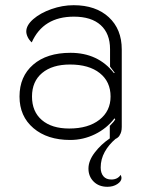

<svg xmlns="http://www.w3.org/2000/svg" viewBox="-20 -529 563 738"><path d="M448 -41Q448 -20 439 -8H440L439 -7Q433 1 424 5Q398 27 382.5 55Q367 83 367 115Q367 136 377.5 148.5Q388 161 408 161Q432 161 444 143Q447 151 447 155Q447 168 431 178.5Q415 189 393 189Q360 189 340 169Q320 149 320 119Q320 89 344 57.5Q368 26 402 3V-45Q420 -63 423 -71L420 -74Q390 -35 345 -13Q300 9 250 9Q162 9 108.5 -36.5Q55 -82 55 -158Q55 -235 107.5 -280.5Q160 -326 251 -326Q357 -326 418 -248L421 -249Q411 -263 403 -273V-340Q403 -400 367 -432.5Q331 -465 264 -465Q146 -465 102 -366Q92 -375 86.5 -386.5Q81 -398 81 -408Q81 -432 108 -455.5Q135 -479 177.5 -494Q220 -509 263 -509Q348 -509 398 -463Q448 -417 448 -339ZM405 -158Q405 -215 363.5 -248Q322 -281 249 -281Q181 -281 142 -248.5Q103 -216 103 -158Q103 -100 141 -67.5Q179 -35 246 -35Q319 -35 362 -68.5Q405 -102 405 -158Z"/></svg>

Font: K2D Thin
Style: Regular
Weight: 100
Designer: Katatrad Aksorn Co.,Ltd.
Foundry: Cadson Demak Co.,Ltd.
Version: Version 1.000; ttfautohint (v1.6)